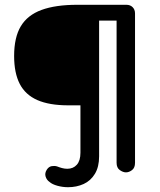

<svg xmlns="http://www.w3.org/2000/svg" viewBox="-20 -720 669 802"><path d="M506 0Q494 0 480.5 -9.5Q467 -19 467 -40V-659L482 -634H382L394 -651V-67Q394 -23 376.5 6Q359 35 329.5 48.5Q300 62 264 62Q242 62 220 56Q198 50 187 40Q175 32 170.5 17.5Q166 3 176 -12Q184 -24 196 -26Q208 -28 218 -25Q228 -21 239 -18Q250 -15 261 -15Q286 -15 301 -32Q316 -49 316 -82V-315L340 -280H265Q186 -280 136 -302Q86 -324 62.5 -369.5Q39 -415 39 -486Q39 -564 67 -610.5Q95 -657 153.5 -678.5Q212 -700 303 -700H508Q524 -700 534 -690Q544 -680 544 -664V-40Q544 -19 531.5 -9.5Q519 0 506 0Z"/></svg>

Font: Quicksand Light SemiBold
Style: Regular
Weight: 600
Version: Version 3.004